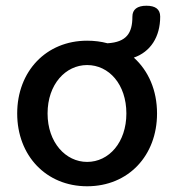

<svg xmlns="http://www.w3.org/2000/svg" viewBox="-20 -640 608 670"><path d="M284 10C428 10 528 -97 528 -244C528 -325 498 -393 447 -439C505 -459 539 -511 539 -582C539 -608 522 -620 491 -620C459 -620 442 -607 442 -582C442 -525 422 -493 355 -489C333 -495 309 -498 284 -498C141 -498 40 -391 40 -244C40 -97 141 10 284 10ZM284 -75C209 -75 146 -143 146 -244C146 -346 209 -413 284 -413C360 -413 421 -346 421 -244C421 -143 360 -75 284 -75Z"/></svg>

Font: SN Pro Medium
Style: Regular
Weight: 500
Designer: Tobias Whetton
Foundry: Supernotes
Version: Version 1.003;Glyphs 3.3 (3324)